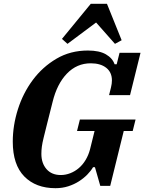

<svg xmlns="http://www.w3.org/2000/svg" viewBox="-20 -975 757 1007"><path d="M271 12Q168 12 107.5 -49.5Q47 -111 47 -232Q47 -317 74 -402Q101 -487 152 -555.5Q203 -624 276 -667Q349 -710 441 -710Q501 -710 535.5 -690Q570 -670 581 -638H592L607 -698H717L662 -476H552L562 -516Q567 -536 567 -553Q567 -596 537 -619.5Q507 -643 456 -643Q383 -643 331 -589Q279 -535 256 -441Q238 -370 227 -326Q216 -282 209 -253.5Q202 -225 199.5 -206Q197 -187 197 -168Q197 -119 224 -88Q251 -57 299 -57Q324 -57 348.5 -66.5Q373 -76 393.5 -93.5Q414 -111 429 -136Q444 -161 452 -191L476 -288H384L399 -348H691L676 -288H629L558 0H506L478 -98H468Q457 -79 438 -59.5Q419 -40 394 -24Q369 -8 338 2Q307 12 271 12ZM305 -771 456 -955H541L618 -764L583 -745L484 -857L334 -745Z"/></svg>

Font: IBM Plex Serif
Style: Bold Italic
Weight: 700
Italic angle: -14°
Designer: Mike Abbink, Paul van der Laan, Pieter van Rosmalen
Foundry: Bold Monday
Version: Version 3.001